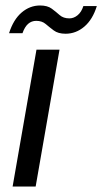

<svg xmlns="http://www.w3.org/2000/svg" viewBox="-20 -680 373 700"><path d="M26 0 113 -499H197L110 0ZM13 -559Q29 -609 59 -634.5Q89 -660 126 -660Q153 -660 168.5 -648.5Q184 -637 197.5 -625Q211 -613 233 -613Q249 -613 263 -624.5Q277 -636 284 -658H333Q318 -609 287.5 -583Q257 -557 219 -557Q192 -557 176 -569Q160 -581 146.5 -592.5Q133 -604 112 -604Q95 -604 82.5 -593Q70 -582 62 -559Z"/></svg>

Font: DM Sans 20pt
Style: Italic
Weight: 400
Italic angle: -10°
Version: Version 4.004;gftools[0.9.30]